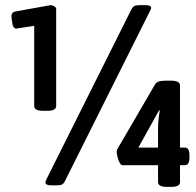

<svg xmlns="http://www.w3.org/2000/svg" viewBox="-20 -723 769 752"><path d="M149 -289Q114 -289 114 -308V-622L44 -611Q32 -611 28.5 -630Q25 -649 25 -661Q25 -675 40 -678L179 -703Q184 -703 192 -698.5Q200 -694 200 -689V-308Q200 -289 165 -289ZM182 3Q158 3 158 -8Q158 -11 159.5 -15Q161 -19 163 -23L494 -685Q500 -697 507.5 -700Q515 -703 533 -703H548Q572 -703 572 -692Q572 -689 570 -685.5Q568 -682 566 -677L235 -15Q229 -3 222 0Q215 3 197 3ZM634 9Q599 9 599 -10V-76H459Q454 -76 448.5 -86Q443 -96 440 -109Q437 -122 437 -129Q437 -134 439 -138L587 -392Q595 -407 626 -407H650Q685 -407 685 -388V-145H704Q722 -145 722 -115V-105Q722 -76 704 -76H685V-10Q685 9 650 9ZM606 -290 603 -291 522 -145H599V-220Q599 -236 601 -256Q603 -276 606 -290Z"/></svg>

Font: Asap Semi Condensed
Style: Bold
Weight: 700
Width: 4
Designer: Pablo Cosgaya
Foundry: Omnibus-Type
Version: Version 3.001; ttfautohint (v1.8.4.7-5d5b)